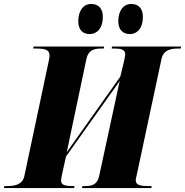

<svg xmlns="http://www.w3.org/2000/svg" viewBox="-50 -949 934 969"><path d="M606 -777C637 -777 671 -800 671 -865C671 -908 647 -929 613 -929C572 -929 547 -894 547 -842C547 -799 570 -777 606 -777ZM403 -777C434 -777 469 -800 469 -865C469 -908 445 -929 410 -929C370 -929 345 -894 345 -842C345 -799 367 -777 403 -777ZM-30 0H324L326 -10H313C284 -10 258 -14 258 -37C258 -43 260 -53 265 -78L283 -159L554 -540L451 -63C441 -17 416 -10 379 -10H366L364 0H714L715 -10H702C663 -10 635 -13 635 -39C635 -44 637 -53 641 -70L765 -651C775 -697 811 -704 849 -704H862L864 -714H515L514 -704H528C558 -704 582 -700 582 -675C582 -670 579 -651 575 -636L557 -562L287 -181L386 -651C396 -697 425 -704 461 -704H474L475 -714H119L118 -704H131C184 -704 200 -695 200 -669C200 -660 198 -649 195 -636L73 -61C64 -17 25 -10 -15 -10H-28Z"/></svg>

Font: Noto Serif Display SemiCondensed Black
Style: Italic
Weight: 900
Width: 4
Italic angle: -12°
Designer: Monotype Design Team
Foundry: Monotype Imaging Inc.
Version: Version 2.009